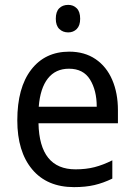

<svg xmlns="http://www.w3.org/2000/svg" viewBox="-20 -758 550 788"><path d="M264 -546Q327 -546 372 -515.5Q417 -485 440.5 -430.5Q464 -376 464 -306V-252H138Q142 -63 290 -63Q333 -63 368 -72Q403 -81 441 -100V-25Q404 -7 367.5 1.5Q331 10 284 10Q173 10 112 -63Q51 -136 51 -264Q51 -398 108 -472Q165 -546 264 -546ZM263 -476Q208 -476 176.5 -436Q145 -396 139 -320H377Q377 -387 349.5 -431.5Q322 -476 263 -476ZM260 -738Q281 -738 295 -724Q309 -710 309 -681Q309 -653 295 -639Q281 -625 260 -625Q238 -625 223.5 -639Q209 -653 209 -681Q209 -710 223 -724Q237 -738 260 -738Z"/></svg>

Font: Noto Sans SemiCondensed
Style: Regular
Weight: 400
Width: 4
Designer: Monotype Design Team
Foundry: Monotype Imaging Inc.
Version: Version 2.013; ttfautohint (v1.8.4.7-5d5b)